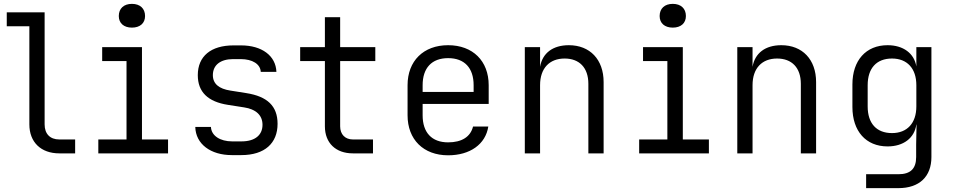

<svg xmlns="http://www.w3.org/2000/svg" viewBox="-20 -794 4940 994"><path d="M369 0V-72H287C239 -72 211 -101 211 -150V-730H15V-658H132V-150C132 -58 192 0 287 0Z M663 -651C705 -651 731 -674 731 -711C731 -750 705 -774 663 -774C621 -774 595 -750 595 -711C595 -674 621 -651 663 -651ZM850 0V-72H715V-550H509V-478H635V-72H489V0Z M1229 9C1351 9 1417 -53 1417 -153C1417 -245 1364 -295 1255 -312L1173 -325C1114 -334 1082 -360 1082 -405C1082 -457 1121 -488 1187 -488H1226C1287 -488 1328 -462 1330 -422H1411C1408 -505 1336 -559 1228 -559H1189C1072 -559 1004 -503 1004 -405C1004 -318 1056 -267 1161 -251L1244 -238C1304 -229 1339 -198 1339 -148C1339 -96 1302 -62 1230 -62H1182C1120 -62 1074 -91 1072 -137H991C993 -48 1071 9 1180 9Z M1911 0V-72H1807C1767 -72 1741 -98 1741 -140V-478H1923V-550H1741V-705H1662V-550H1534V-478H1662V-140C1662 -54 1718 0 1807 0Z M2510 -353C2510 -478 2428 -560 2300 -560C2172 -560 2090 -478 2090 -353V-197C2090 -72 2172 10 2300 10C2413 10 2494 -47 2508 -139H2429C2416 -86 2371 -57 2300 -57C2215 -57 2168 -108 2168 -197V-256H2510ZM2168 -353C2168 -442 2215 -493 2300 -493C2385 -493 2432 -442 2432 -353V-318H2168Z M2925 -560C2842 -560 2788 -519 2776 -448V-550H2697V0H2776V-353C2776 -441 2825 -491 2903 -491C2979 -491 3026 -444 3026 -360V0H3105V-369C3105 -486 3034 -560 2925 -560Z M3463 -651C3505 -651 3531 -674 3531 -711C3531 -750 3505 -774 3463 -774C3421 -774 3395 -750 3395 -711C3395 -674 3421 -651 3463 -651ZM3650 0V-72H3515V-550H3309V-478H3435V-72H3289V0Z M4025 -560C3942 -560 3888 -519 3876 -448V-550H3797V0H3876V-353C3876 -441 3925 -491 4003 -491C4079 -491 4126 -444 4126 -360V0H4205V-369C4205 -486 4134 -560 4025 -560Z M4724 -450C4713 -518 4656 -560 4575 -560C4463 -560 4393 -481 4393 -357V-240C4393 -115 4463 -36 4575 -36C4657 -36 4714 -79 4724 -149H4725L4723 -45V19C4723 79 4694 108 4631 108H4464V180H4631C4740 180 4802 120 4802 19V-550H4724ZM4598 -105C4518 -105 4472 -155 4472 -243V-353C4472 -441 4518 -491 4598 -491C4676 -491 4724 -440 4724 -353V-243C4724 -156 4676 -105 4598 -105Z"/></svg>

Font: Tekne LDO Light
Style: Regular
Weight: 300
Monospace: yes
Designer: Alessio Laiso, Mario Rullo, Paolo Rosset
Foundry: Alessio Laiso
Version: Version 1.000;hotconv 1.0.109;makeotfexe 2.5.65596